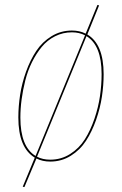

<svg xmlns="http://www.w3.org/2000/svg" viewBox="-20 -653 500 787"><path d="M337.9 -511.7Q404.8 -472.2 404.8 -348.6Q404.8 -303.7 397.7 -256.6Q390.6 -209.5 373.8 -161.4Q356.9 -113.3 332.5 -75.7Q308.1 -38.1 270 -14.4Q231.9 9.3 186 9.3Q153.8 9.3 129.4 -3.4L80.1 113.8L73.2 112.3L122.6 -6.8Q55.2 -47.4 55.2 -171.4Q55.2 -217.3 62.5 -264.6Q69.8 -312 86.9 -359.6Q104 -407.2 128.7 -444.3Q153.3 -481.4 191.2 -504.6Q229 -527.8 274.9 -527.8Q306.6 -527.8 331.1 -515.1L379.4 -632.8L386.2 -630.9ZM63.5 -170.9Q63.5 -51.8 126 -13.7V-14.2L328.6 -508.3Q304.2 -520.5 274.9 -520.5Q237.8 -520.5 205.8 -504.4Q173.8 -488.3 151.1 -460.7Q128.4 -433.1 111.1 -398.2Q93.8 -363.3 83.7 -323.5Q73.7 -283.7 68.6 -245.6Q63.5 -207.5 63.5 -170.9ZM186 1.5Q231 1.5 267.8 -22Q304.7 -45.4 327.9 -82.3Q351.1 -119.1 367.2 -166.5Q383.3 -213.9 389.9 -259.8Q396.5 -305.7 396.5 -349.1Q396.5 -467.3 334.5 -504.9L131.8 -10.7Q154.8 1.5 186 1.5Z"/></svg>

Font: Fira Sans Compressed Eight
Style: Italic
Weight: 100
Width: 3
Italic angle: -8°
Designer: Carrois Corporate & Edenspiekermann AG
Foundry: Carrois Corporate GbR & Edenspiekermann AG
Version: Version 4.203;PS 004.203;hotconv 1.0.88;makeotf.lib2.5.64775